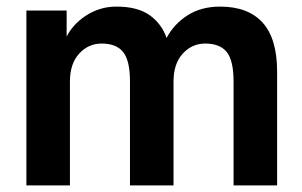

<svg xmlns="http://www.w3.org/2000/svg" viewBox="-20 -562 915 582"><path d="M60 -530H182V-451Q191 -469 205.5 -485Q220 -501 239.5 -514Q259 -527 282.5 -534.5Q306 -542 333 -542Q397 -542 433.5 -516Q470 -490 485 -447Q507 -489 548.5 -515.5Q590 -542 647 -542Q732 -542 776 -493.5Q820 -445 820 -345V0H688V-315Q688 -378 667.5 -404Q647 -430 602 -430Q562 -430 534 -399.5Q506 -369 506 -315V0H374V-315Q374 -378 353.5 -404Q333 -430 288 -430Q248 -430 220 -399.5Q192 -369 192 -315V0H60Z"/></svg>

Font: Golos Text DemiBold
Style: Regular
Weight: 600
Designer: A.Korolkova, Vitaly Kuzmin
Foundry: ParaType Ltd
Version: Version 2.002